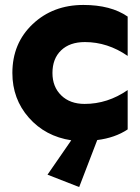

<svg xmlns="http://www.w3.org/2000/svg" viewBox="-20 -560 566 776"><path d="M496 -493V-334Q415 -390 323 -390Q262 -390 227 -356.5Q192 -323 192 -265Q192 -209 227.5 -174.5Q263 -140 322 -140Q415 -140 496 -196V-37Q445 -3 373 6L300 196L172 146L268 7Q163 -9 96.5 -84.5Q30 -160 30 -265Q30 -385 112 -462.5Q194 -540 317 -540Q428 -540 496 -493Z"/></svg>

Font: Roundo
Style: Bold
Weight: 700
Designer: Namrata Goyal (Gurmukhi), Shiva Nallaperumal (Latin)
Foundry: Indian Type Foundry
Version: Version 1.000;PS 1.0;hotconv 1.0.88;makeotf.lib2.5.647800